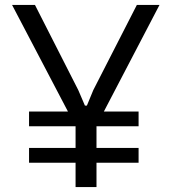

<svg xmlns="http://www.w3.org/2000/svg" viewBox="-20 -760 692 780"><path d="M98 -307H256L29 -740H122L298 -394L325 -331H333L359 -394L536 -740H628L402 -307H543V-247H372V-159H543V-99H372V0H287V-99H98V-159H287V-247H98Z"/></svg>

Font: Encode Sans Narrow
Style: Regular
Weight: 400
Designer: Pablo Impallari, Andres Torresi
Foundry: Pablo Impallari, Andres Torresi
Version: Version 1.000; ttfautohint (v1.00) -l 8 -r 50 -G 200 -x 14 -